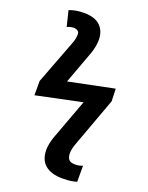

<svg xmlns="http://www.w3.org/2000/svg" viewBox="-181 -856 913 1186"><g transform="rotate(20 275.5 -263.5)"><path d="M384 240Q309 240 269 206.5Q229 173 229 107Q229 90 233 68Q237 46 245 23L345 -247L45 -184V-278L155 -567Q168 -599 168 -630Q168 -645 156.5 -652Q145 -659 131 -659Q123 -659 110 -656Q97 -653 88 -648L63 -750Q84 -759 109 -763Q134 -767 160 -767Q232 -767 267 -732.5Q302 -698 302 -640Q302 -623 298 -599.5Q294 -576 285 -550L205 -333L503 -394L506 -312L386 15Q380 32 376.5 47.5Q373 63 373 77Q373 101 383.5 116.5Q394 132 427 132Q443 132 455.5 129Q468 126 476 123V228Q464 232 441 236Q418 240 384 240Z"/></g></svg>

Font: BC Sans
Style: Bold
Weight: 700
Designer: Monotype Design Team
Province of B.C.
Foundry: Monotype Imaging Inc.
Version: Version 2.000;GOOG;noto-source:20170915:90ef993387c0